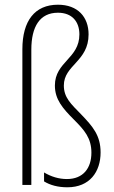

<svg xmlns="http://www.w3.org/2000/svg" viewBox="-20 -785 485 815"><path d="M356 -639C356 -713 310 -765 226 -765C128 -765 75 -697 75 -576V0H113V-574C113 -672 149 -731 226 -731C286 -731 317 -693 317 -639C317 -536 213 -523 213 -422C213 -363 246 -325 294 -277C338 -233 368 -199 368 -137C368 -71 333 -25 264 -25C230 -25 197 -35 167 -53V-15C193 1 226 10 266 10C361 10 407 -56 407 -138C407 -210 374 -248 324 -300C281 -344 251 -371 251 -422C251 -509 356 -524 356 -639Z"/></svg>

Font: Noto Sans Gurmukhi UI Condensed ExtraLight
Style: Regular
Weight: 200
Width: 3
Designer: Jelle Bosma - Monotype Design Team
Foundry: Monotype Imaging Inc.
Version: Version 2.004